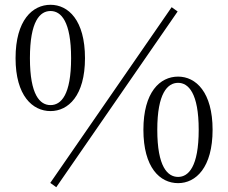

<svg xmlns="http://www.w3.org/2000/svg" viewBox="-20 -755 954 802"><path d="M191 -291C265 -291 335 -355 335 -512C335 -671 265 -735 191 -735C116 -735 45 -671 45 -512C45 -355 116 -291 191 -291ZM191 -316C147 -316 105 -358 105 -512C105 -667 147 -709 191 -709C235 -709 277 -666 277 -512C277 -358 235 -316 191 -316ZM724 10C798 10 868 -55 868 -213C868 -370 798 -435 724 -435C648 -435 579 -370 579 -213C579 -55 648 10 724 10ZM724 -16C680 -16 637 -58 637 -213C637 -366 680 -409 724 -409C767 -409 810 -366 810 -213C810 -58 767 -16 724 -16ZM215 27 722 -707 697 -725 190 9Z"/></svg>

Font: Source Han Serif CN Light
Style: Regular
Weight: 300
Designer: Ryoko NISHIZUKA 西塚涼子 (kana & ideographs); Frank Grießhammer (Latin, Greek & Cyrillic); Wenlong ZHANG 张文龙 (bopomofo); San
Foundry: Adobe
Version: Version 2.003;hotconv 1.1.1;makeotfexe 2.6.0